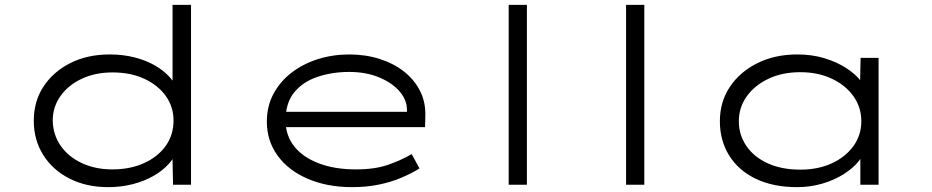

<svg xmlns="http://www.w3.org/2000/svg" viewBox="-20 -760 3836 790"><path d="M425 10Q335 10 265.5 -25.5Q196 -61 157.5 -123Q119 -185 119 -263Q119 -343 159 -404Q199 -465 269.5 -500.5Q340 -536 431 -536Q487 -536 535 -523.5Q583 -511 619.5 -489.5Q656 -468 681 -439.5Q706 -411 716 -378L690 -385V-740H766V0H692L689 -147L710 -148Q702 -117 676.5 -88Q651 -59 613 -37Q575 -15 527 -2.5Q479 10 425 10ZM442 -63Q516 -63 573 -89Q630 -115 662 -160Q694 -205 694 -264Q694 -320 662.5 -364.5Q631 -409 574.5 -435.5Q518 -462 443 -462Q372 -462 316.5 -436Q261 -410 229 -365Q197 -320 197 -264Q198 -206 229.5 -160.5Q261 -115 316.5 -89Q372 -63 442 -63Z M1429 10Q1326 10 1246 -24.5Q1166 -59 1122 -120Q1078 -181 1078 -259Q1078 -323 1105 -373.5Q1132 -424 1179 -460.5Q1226 -497 1287.5 -516.5Q1349 -536 1417 -536Q1484 -536 1542 -517.5Q1600 -499 1642.5 -465.5Q1685 -432 1708.5 -385.5Q1732 -339 1730 -282L1729 -237H1147L1136 -300H1672L1655 -293L1654 -317Q1651 -355 1620 -388.5Q1589 -422 1536.5 -443Q1484 -464 1417 -464Q1347 -464 1287 -444Q1227 -424 1191 -380.5Q1155 -337 1155 -264Q1155 -203 1190.5 -158Q1226 -113 1291.5 -88Q1357 -63 1445 -63Q1523 -63 1577 -82Q1631 -101 1674 -126L1706 -67Q1674 -47 1632 -29Q1590 -11 1539 -0.5Q1488 10 1429 10Z M2073 0V-740H2148V0Z M2556 0V-740H2631V0Z M3260 10Q3161 10 3089.5 -24.5Q3018 -59 2980 -120.5Q2942 -182 2942 -261Q2942 -341 2983 -402.5Q3024 -464 3096 -500Q3168 -536 3261 -536Q3321 -536 3372 -520.5Q3423 -505 3461 -480.5Q3499 -456 3521.5 -427.5Q3544 -399 3546 -373L3518 -375L3521 -522H3595V0H3520V-148L3539 -156Q3537 -126 3513.5 -97Q3490 -68 3451.5 -43.5Q3413 -19 3363.5 -4.5Q3314 10 3260 10ZM3273 -62Q3346 -62 3402.5 -88Q3459 -114 3491.5 -159Q3524 -204 3524 -261Q3524 -318 3492 -363.5Q3460 -409 3403 -436Q3346 -463 3273 -463Q3199 -463 3142 -436Q3085 -409 3052.5 -363.5Q3020 -318 3020 -261Q3020 -205 3051 -159.5Q3082 -114 3139 -88Q3196 -62 3273 -62Z"/></svg>

Font: Lexend Zetta Light
Style: Regular
Weight: 300
Designer: Bonnie Shaver-Troup, Thomas Jockin
Foundry: Lexend
Version: Version 1.007